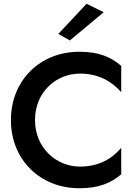

<svg xmlns="http://www.w3.org/2000/svg" viewBox="-20 -988 731 1020"><path d="M531 -923 440 -968 290 -808 351 -773ZM166 -350C166 -500 279 -597 405 -597C505 -597 576 -554 624 -498V-638C567 -687 504 -713 401 -713C195 -713 38 -563 38 -350C38 -138 195 12 401 12C504 12 567 -14 624 -62V-203C576 -145 505 -103 405 -103C279 -103 166 -202 166 -350Z"/></svg>

Font: Jost Medium
Style: Regular
Weight: 500
Version: Version 3.710